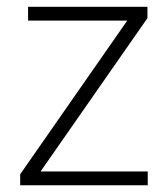

<svg xmlns="http://www.w3.org/2000/svg" viewBox="-20 -551 501 571"><path d="M419.4 0H40V-32.7L358.4 -489.7H63.5V-530.8H418.5V-497.1L100.6 -41H419.4Z"/></svg>

Font: Open Sans Light
Style: Regular
Weight: 300
Designer: Monotype Design Team
Foundry: Monotype Imaging Inc.
Version: Version 3.000; ttfautohint (v1.8.4)